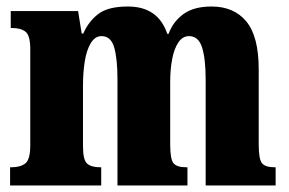

<svg xmlns="http://www.w3.org/2000/svg" viewBox="-20 -570 887 590"><path d="M11 0V-56H15Q43 -56 58 -68Q73 -80 73 -124V-419Q73 -461 58.5 -472.5Q44 -484 16 -484H13V-536H220L231 -467H236Q252 -504 282 -527Q312 -550 373 -550Q466 -550 494 -466H498Q512 -504 544 -527Q576 -550 630 -550Q699 -550 737 -504Q775 -458 775 -357V-126Q775 -80 785.5 -68Q796 -56 824 -56H827V0H612V-325Q612 -389 601 -424Q590 -459 561 -459Q541 -459 528 -439.5Q515 -420 509 -388Q503 -356 503 -318V-126Q503 -80 513.5 -68Q524 -56 552 -56H556V0H341V-325Q341 -389 331 -424Q321 -459 292 -459Q272 -459 259 -437.5Q246 -416 240.5 -381.5Q235 -347 235 -306V-121Q235 -79 247.5 -67.5Q260 -56 288 -56H291V0Z"/></svg>

Font: Noto Serif Tamil ExtraCondensed Black
Style: Italic
Weight: 900
Width: 2
Italic angle: -12°
Designer: Indian Type Foundry, Tom Grace, and the Monotype Design Team
Foundry: Monotype Imaging Inc.
Version: Version 2.003; ttfautohint (v1.8.4.7-5d5b)